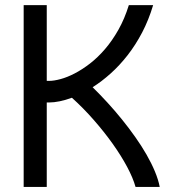

<svg xmlns="http://www.w3.org/2000/svg" viewBox="-20 -736 672 756"><path d="M73.2 0V-715.8H164.1V-417.5H172.9Q192.4 -417.5 218.5 -424.6Q244.6 -431.6 273.9 -446.8Q303.2 -461.9 334 -485.6Q364.7 -509.3 393.3 -542.5Q421.9 -575.7 446.3 -618.9Q470.7 -662.1 487.3 -715.8H583Q565.4 -657.2 539.6 -607.9Q513.7 -558.6 482.2 -518.3Q450.7 -478 415.5 -446.5Q380.4 -415 344.7 -392.6Q374 -363.8 403.6 -331.5Q433.1 -299.3 460.7 -265.1Q488.3 -231 512.9 -196Q537.6 -161.1 557.1 -127Q576.7 -92.8 590.1 -60.5Q603.5 -28.3 608.9 0H513.7Q503.9 -35.2 480.5 -79.1Q457 -123 423.8 -169.7Q390.6 -216.3 349.6 -263.2Q308.6 -310.1 263.2 -351.1Q211.9 -332.5 172.9 -332.5H164.1V0Z"/></svg>

Font: Arian AMU
Style: Regular
Weight: 400
Designer: Ruben Hakobyan (Tarumian)
Foundry: Ruben Hakobyan (Tarumian)
Version: Version 4.003